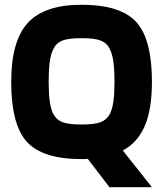

<svg xmlns="http://www.w3.org/2000/svg" viewBox="-20 -657 684 805"><path d="M322 10Q159 10 93 -62Q27 -134 27 -314Q27 -485 96.5 -561Q166 -637 322 -637Q485 -637 551 -565Q617 -493 617 -314Q617 -200 587.5 -130Q558 -60 495 -26L617 128H439L348 9Q344 10 338.5 10Q333 10 322 10ZM203 -180Q216 -155 241.5 -145Q267 -135 322 -135Q377 -135 402.5 -145Q428 -155 441 -180Q451 -200 455.5 -232Q460 -264 460 -314Q460 -365 455.5 -397.5Q451 -430 441 -450Q429 -476 403.5 -486.5Q378 -497 322 -497Q266 -497 240.5 -486.5Q215 -476 203 -450Q193 -430 188.5 -397.5Q184 -365 184 -314Q184 -264 188.5 -232Q193 -200 203 -180Z"/></svg>

Font: Blinker
Style: Bold
Weight: 700
Designer: Juergen Huber
Foundry: supertype
Version: Version 1.015;PS 1.15;hotconv 1.0.88;makeotf.lib2.5.647800; 